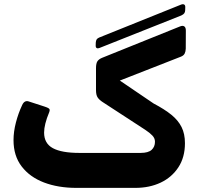

<svg xmlns="http://www.w3.org/2000/svg" viewBox="-20 -897 945 923"><path d="M458.5 -666.5Q450.4 -663 445 -665.9Q439.6 -668.9 440 -678.6L440.4 -692.2Q441.1 -701.4 444.4 -707.1Q447.8 -712.7 456.9 -716.6L849.6 -874.5Q859.6 -878.6 865.5 -875.1Q871.4 -871.5 870.6 -860.5L870.2 -847.5Q869.9 -839.4 866.1 -833.5Q862.2 -827.6 851.2 -822.5ZM347.1 6.2Q259.4 6.2 191.2 -19.8Q123.1 -45.9 84.1 -96.9Q45 -147.9 45 -223.4Q45 -264 56.5 -308.2Q68 -352.5 86.1 -390.9Q97.5 -417.4 120.1 -408.7L194.1 -384.7Q208.5 -380.2 215.1 -375.5Q221.7 -370.7 216.7 -357.9Q192 -298.7 192 -259.6Q192 -207.4 234.3 -184.6Q276.6 -161.9 361.2 -161.9H656Q692.7 -161.9 708.9 -176.6Q725 -191.4 725 -215.6Q725 -232.4 712.4 -245.5Q699.9 -258.6 678.9 -272.5L473.2 -406.5Q457.9 -416.3 449.7 -428.1Q441.5 -440 441.5 -463.6V-568.7Q441.5 -592.6 448.6 -602.8Q455.6 -613 471.6 -619.4L845.5 -770Q858.6 -775.4 866.2 -769.9Q873.7 -764.5 873.4 -749.1L873 -663Q872.6 -649.3 867.6 -639.3Q862.5 -629.4 849 -624.3L556.1 -509.7L718.6 -399.4Q771 -371.9 803.9 -345.2Q836.7 -318.5 852.9 -286.1Q869.1 -253.6 869.1 -208.5Q869.1 -141.2 837.7 -93Q806.2 -44.7 752.5 -19.2Q698.7 6.2 630.7 6.2Z"/></svg>

Font: Rubik Light
Style: Regular
Weight: 300
Designer: Hubert and Fischer
Foundry: Hubert and Fischer
Version: Version 2.300;gftools[0.9.30]